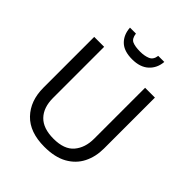

<svg xmlns="http://www.w3.org/2000/svg" viewBox="-249 -1069 1230 1230"><g transform="rotate(45 365.5 -454.0)"><path d="M640 -252Q640 -178 610 -118.5Q580 -59 518.5 -24.5Q457 10 362 10Q229 10 159.5 -62.5Q90 -135 90 -254V-714H180V-251Q180 -164 226.5 -116Q273 -68 367 -68Q464 -68 507.5 -119.5Q551 -171 551 -252V-714H640ZM521 -918Q516 -858 475.5 -821Q435 -784 363 -784Q289 -784 251.5 -820.5Q214 -857 210 -918H264Q269 -877 294 -866Q319 -855 365 -855Q404 -855 432.5 -867Q461 -879 466 -918Z"/></g></svg>

Font: Noto Sans Tagbanwa
Style: Regular
Weight: 400
Designer: Monotype Design Team
Foundry: Monotype Imaging Inc.
Version: Version 2.001; ttfautohint (v1.8.4.7-5d5b)